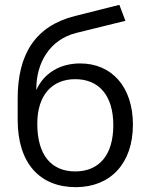

<svg xmlns="http://www.w3.org/2000/svg" viewBox="-20 -764 622 793"><path d="M293 9C437 9 529 -90 529 -249C529 -406 441 -502 311 -502C228 -502 161 -462 130 -392V-397C130 -503 184 -600 295 -628L498 -678L473 -744L290 -698C127 -657 53 -542 53 -357V-269C53 -88 146 9 293 9ZM291 -56C193 -56 134 -122 134 -253C134 -370 194 -437 291 -437C388 -437 448 -370 448 -247C448 -122 388 -56 291 -56Z"/></svg>

Font: Poppy and Pepper
Style: Regular
Weight: 400
Designer: Thy Ha
Foundry: Thy Ha
Version: Version 0.001;Glyphs 3.2 (3227)